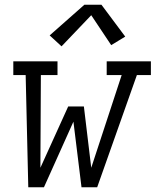

<svg xmlns="http://www.w3.org/2000/svg" viewBox="-20 -788 655 808"><path d="M99 0 88 -472H36V-530H222V-472H152L150 -82L267 -340H333L364 -82L492 -472H429V-530H615V-472H556L389 0H323L289 -276L165 0ZM239 -593 189 -639 335 -768H407L507 -634L448 -598L364 -724Z"/></svg>

Font: Iosevka Slab LtExObl
Style: Regular
Weight: 300
Width: 7
Italic angle: -9°
Monospace: yes
Designer: Belleve Invis
Foundry: Belleve Invis
Version: Version 11.1.0; ttfautohint (v1.8.3)